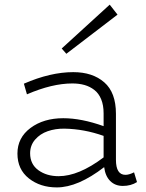

<svg xmlns="http://www.w3.org/2000/svg" viewBox="-20 -795 630 828"><path d="M486.8 -731.9 266.1 -563 246.1 -585.9 453.1 -774.9ZM558.1 -51.8 570.8 -9.8Q544.9 6.8 509.8 6.8Q476.6 6.8 455.3 -14.4Q434.1 -35.6 429.2 -74.2Q315.9 13.2 225.1 13.2Q153.8 13.2 104.5 -25.6Q55.2 -64.5 55.2 -132.8Q55.2 -201.2 111.6 -243.2Q168 -285.2 252.9 -285.2Q331.1 -285.2 426.8 -251V-306.2Q426.8 -341.3 416.3 -366.9Q405.8 -392.6 386.7 -407.2Q367.7 -421.9 344.2 -428.5Q320.8 -435.1 292 -435.1Q204.6 -435.1 96.2 -388.2L83 -434.1Q197.3 -483.9 295.9 -483.9Q379.4 -483.9 429.7 -439.9Q480 -396 480 -304.2V-106Q480 -41 521 -41Q536.6 -41 558.1 -51.8ZM109.9 -133.8Q109.9 -86.9 145.5 -61Q181.2 -35.2 232.9 -35.2Q319.3 -35.2 426.8 -116.2V-209Q342.8 -238.8 257.8 -240.2Q218.8 -240.7 185.8 -229.2Q152.8 -217.8 131.3 -192.9Q109.9 -168 109.9 -133.8Z"/></svg>

Font: BioRhyme Light
Style: Regular
Weight: 300
Designer: Aoife Mooney
Foundry: Aoife Mooney Type
Version: Version 1.500;PS 001.500;hotconv 1.0.88;makeotf.lib2.5.64775